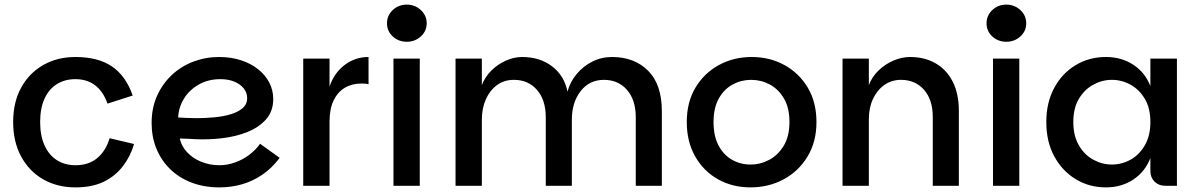

<svg xmlns="http://www.w3.org/2000/svg" viewBox="-20 -805 5195 832"><path d="M307 7Q228 7 167 -28Q106 -63 71.5 -127Q37 -191 37 -276Q37 -362 71.5 -425Q106 -488 167 -523Q228 -558 307 -558Q355 -558 394.5 -548Q434 -538 464.5 -517.5Q495 -497 517.5 -465.5Q540 -434 555 -391L446 -356Q427 -409 392 -435.5Q357 -462 307 -462Q261 -462 226.5 -440.5Q192 -419 173 -377.5Q154 -336 154 -276Q154 -217 173 -175Q192 -133 226.5 -111Q261 -89 307 -89Q365 -89 402 -120.5Q439 -152 455 -206L561 -181Q546 -129 513.5 -86Q481 -43 430.5 -18Q380 7 307 7Z M931 7Q864 7 809.5 -14Q755 -35 716.5 -73Q678 -111 657.5 -161.5Q637 -212 637 -272Q637 -337 660.5 -389.5Q684 -442 724.5 -480Q765 -518 818 -538Q871 -558 929 -558Q981 -558 1024 -544Q1067 -530 1098.5 -505Q1130 -480 1147 -447Q1164 -414 1164 -376Q1164 -323 1133 -288Q1102 -253 1052 -233Q1002 -213 942 -206Q882 -199 823 -202Q813 -203 798 -203.5Q783 -204 771.5 -204.5Q760 -205 759 -205Q766 -172 790.5 -145.5Q815 -119 852 -104Q889 -89 931 -89Q965 -89 998.5 -101Q1032 -113 1060 -134Q1088 -155 1107 -182L1192 -121Q1159 -77 1117.5 -48.5Q1076 -20 1029 -6.5Q982 7 931 7ZM833 -293Q870 -293 908 -296.5Q946 -300 978.5 -309.5Q1011 -319 1031 -336Q1051 -353 1051 -380Q1051 -403 1036.5 -421.5Q1022 -440 996 -451Q970 -462 935 -462Q883 -462 842 -439Q801 -416 777.5 -378Q754 -340 752 -296Q766 -295 787 -294Q808 -293 833 -293Z M1294 0V-551H1408V0ZM1375 -278 1408 -430Q1428 -489 1473.5 -523.5Q1519 -558 1577 -558V-440Q1569 -442 1561.5 -442.5Q1554 -443 1546 -443Q1505 -443 1474 -424.5Q1443 -406 1425.5 -369.5Q1408 -333 1408 -278Z M1685 0V-551H1799V0ZM1743 -624Q1707 -624 1682 -647Q1657 -670 1657 -704Q1657 -738 1682 -761.5Q1707 -785 1743 -785Q1778 -785 1803.5 -761.5Q1829 -738 1829 -704Q1829 -670 1803.5 -647Q1778 -624 1743 -624Z M1954 0V-551H2068V-436Q2081 -471 2108.5 -498.5Q2136 -526 2171.5 -542Q2207 -558 2242 -558Q2320 -558 2373 -517Q2426 -476 2439 -408Q2451 -451 2479 -484.5Q2507 -518 2546.5 -538Q2586 -558 2632 -558Q2729 -558 2788.5 -498.5Q2848 -439 2848 -323V0H2735V-296Q2735 -372 2697 -415.5Q2659 -459 2597 -459Q2534 -459 2496 -410Q2458 -361 2458 -286V0H2345V-296Q2345 -372 2307 -415.5Q2269 -459 2207 -459Q2165 -459 2134 -436.5Q2103 -414 2085.5 -375Q2068 -336 2068 -286V0Z M3232 7Q3154 7 3091.5 -28Q3029 -63 2992.5 -127Q2956 -191 2956 -276Q2956 -362 2993.5 -425Q3031 -488 3095 -523Q3159 -558 3237 -558Q3316 -558 3379.5 -523Q3443 -488 3480.5 -425Q3518 -362 3518 -276Q3518 -191 3479.5 -127Q3441 -63 3376 -28Q3311 7 3232 7ZM3232 -92Q3275 -92 3313.5 -112.5Q3352 -133 3376.5 -174Q3401 -215 3401 -276Q3401 -338 3377 -378.5Q3353 -419 3315.5 -439Q3278 -459 3235 -459Q3192 -459 3155 -439Q3118 -419 3095 -378.5Q3072 -338 3072 -276Q3072 -215 3094 -174Q3116 -133 3152.5 -112.5Q3189 -92 3232 -92Z M3631 0V-551H3745V-436Q3758 -471 3786 -498.5Q3814 -526 3850.5 -542Q3887 -558 3924 -558Q3987 -558 4034.5 -530.5Q4082 -503 4108.5 -451Q4135 -399 4135 -325V0H4022V-298Q4022 -373 3984 -416Q3946 -459 3884 -459Q3844 -459 3812.5 -437Q3781 -415 3763 -376.5Q3745 -338 3745 -288V0Z M4283 0V-551H4397V0ZM4341 -624Q4305 -624 4280 -647Q4255 -670 4255 -704Q4255 -738 4280 -761.5Q4305 -785 4341 -785Q4376 -785 4401.5 -761.5Q4427 -738 4427 -704Q4427 -670 4401.5 -647Q4376 -624 4341 -624Z M4772 7Q4700 7 4641.5 -28.5Q4583 -64 4548.5 -127.5Q4514 -191 4514 -276Q4514 -361 4548.5 -424.5Q4583 -488 4641.5 -523Q4700 -558 4772 -558Q4840 -558 4891 -524.5Q4942 -491 4965 -432V-551H5080V0H5029Q5001 0 4983 -18Q4965 -36 4965 -64V-120Q4942 -61 4891 -27Q4840 7 4772 7ZM4798 -92Q4841 -92 4879 -113Q4917 -134 4941 -175.5Q4965 -217 4965 -276Q4965 -336 4941 -376.5Q4917 -417 4879 -438Q4841 -459 4798 -459Q4756 -459 4717.5 -438Q4679 -417 4655 -376.5Q4631 -336 4631 -276Q4631 -217 4655 -175.5Q4679 -134 4717.5 -113Q4756 -92 4798 -92Z"/></svg>

Font: Parkinsans Light Medium
Style: Regular
Weight: 500
Version: Version 1.000